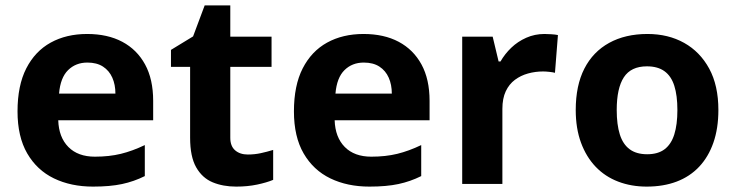

<svg xmlns="http://www.w3.org/2000/svg" viewBox="-20 -682 2729 712"><path d="M303 -556Q379 -556 433.5 -527Q488 -498 518 -443Q548 -388 548 -308V-236H196Q198 -173 233.5 -137Q269 -101 332 -101Q385 -101 428 -111.5Q471 -122 517 -144V-29Q477 -9 432.5 0.5Q388 10 325 10Q243 10 180 -20.5Q117 -51 81 -113Q45 -175 45 -269Q45 -365 77.5 -428.5Q110 -492 168 -524Q226 -556 303 -556ZM304 -450Q261 -450 232.5 -422Q204 -394 199 -335H408Q408 -368 396.5 -394Q385 -420 362 -435Q339 -450 304 -450Z M899 -109Q924 -109 947 -114Q970 -119 993 -126V-15Q969 -5 933.5 2.5Q898 10 856 10Q807 10 768.5 -6Q730 -22 707.5 -61.5Q685 -101 685 -171V-434H614V-497L696 -547L739 -662H834V-546H987V-434H834V-171Q834 -140 852 -124.5Q870 -109 899 -109Z M1328 -556Q1404 -556 1458.5 -527Q1513 -498 1543 -443Q1573 -388 1573 -308V-236H1221Q1223 -173 1258.5 -137Q1294 -101 1357 -101Q1410 -101 1453 -111.5Q1496 -122 1542 -144V-29Q1502 -9 1457.5 0.5Q1413 10 1350 10Q1268 10 1205 -20.5Q1142 -51 1106 -113Q1070 -175 1070 -269Q1070 -365 1102.5 -428.5Q1135 -492 1193 -524Q1251 -556 1328 -556ZM1329 -450Q1286 -450 1257.5 -422Q1229 -394 1224 -335H1433Q1433 -368 1421.5 -394Q1410 -420 1387 -435Q1364 -450 1329 -450Z M1999 -556Q2010 -556 2025 -555Q2040 -554 2049 -552L2038 -412Q2031 -414 2017.5 -415.5Q2004 -417 1994 -417Q1965 -417 1938 -409.5Q1911 -402 1889.5 -386Q1868 -370 1855.5 -343.5Q1843 -317 1843 -278V0H1694V-546H1807L1829 -454H1836Q1852 -482 1876 -505Q1900 -528 1931.5 -542Q1963 -556 1999 -556Z M2644 -274Q2644 -206 2625.5 -153Q2607 -100 2572.5 -63.5Q2538 -27 2489 -8.5Q2440 10 2378 10Q2321 10 2272.5 -8.5Q2224 -27 2189 -63.5Q2154 -100 2134.5 -153Q2115 -206 2115 -274Q2115 -365 2147 -427.5Q2179 -490 2239 -523Q2299 -556 2381 -556Q2458 -556 2517 -523Q2576 -490 2610 -427.5Q2644 -365 2644 -274ZM2267 -274Q2267 -220 2278.5 -183.5Q2290 -147 2315 -128.5Q2340 -110 2380 -110Q2420 -110 2444.5 -128.5Q2469 -147 2480.5 -183.5Q2492 -220 2492 -274Q2492 -328 2480.5 -364Q2469 -400 2444 -418Q2419 -436 2379 -436Q2320 -436 2293.5 -395.5Q2267 -355 2267 -274Z"/></svg>

Font: Noto Sans Armenian
Style: Bold
Weight: 700
Version: Version 2.007